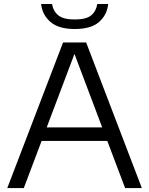

<svg xmlns="http://www.w3.org/2000/svg" viewBox="-20 -956 758 976"><path d="M17 0 300.5 -740H418L701 0H616L525.5 -239.5H191.5L101 0ZM217.5 -308.5H499.5L358.5 -682ZM360 -808.5Q278 -808.5 236.5 -844.5Q195 -880.5 189 -935.5H244.5Q251 -898.5 276.8 -877.8Q302.5 -857 360 -857Q418 -857 443.2 -877.8Q468.5 -898.5 474.5 -935.5H530Q524 -879.5 483.2 -844Q442.5 -808.5 360 -808.5Z"/></svg>

Font: Encode Sans SemiExpanded SemiExpanded
Style: Regular
Weight: 400
Width: 6
Designer: Multiple Designers
Foundry: Impallari Type
Version: Version 3.000; ttfautohint (v1.8.3) -l 8 -r 50 -G 200 -x 14 